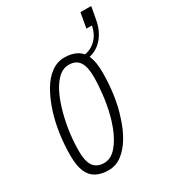

<svg xmlns="http://www.w3.org/2000/svg" viewBox="-170 -775 793 881"><g transform="rotate(-30 226.0 -334.5)"><path d="M145 12Q107 12 80 -2.5Q53 -17 39.5 -49Q26 -81 26 -134Q26 -190 34 -246.5Q42 -303 58 -353Q75 -406 99 -448Q123 -490 155.5 -514Q188 -538 226 -538Q264 -538 291 -523.5Q318 -509 331.5 -477Q345 -445 345 -390Q345 -333 337 -275.5Q329 -218 312 -168Q296 -116 271.5 -75.5Q247 -35 215.5 -11.5Q184 12 145 12ZM144 -27Q180 -27 209 -60Q238 -93 258 -145.5Q278 -198 288 -258Q292 -281 294.5 -304Q297 -327 298.5 -349.5Q300 -372 300 -392Q300 -430 292 -453.5Q284 -477 268 -488Q252 -499 227 -499Q194 -499 166.5 -470.5Q139 -442 119.5 -395Q100 -348 88 -293Q82 -267 78 -239.5Q74 -212 72 -185Q70 -158 70 -134Q70 -96 78 -72.5Q86 -49 103 -38Q120 -27 144 -27ZM297 -479 301 -502Q341 -502 371.5 -529.5Q402 -557 410 -602H381L395 -681H452L440 -615Q433 -575 413.5 -544Q394 -513 364.5 -496Q335 -479 297 -479Z"/></g></svg>

Font: Archivo ExtraCondensed Thin
Style: Italic
Weight: 250
Width: 2
Italic angle: -10°
Designer: Hector Gatti
Foundry: Omnibus-Type
Version: Version 2.001